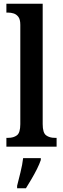

<svg xmlns="http://www.w3.org/2000/svg" viewBox="-20 -780 335 1021"><path d="M14 0V-47H24Q52 -47 70 -60.5Q88 -74 88 -120V-648Q88 -677 77.5 -690.5Q67 -704 52.5 -708.5Q38 -713 24 -713H14V-760H207V-120Q207 -74 225 -60.5Q243 -47 271 -47H281V0ZM71 208Q79 176 89 136Q99 96 103 61H197V71Q190 92 176.5 119Q163 146 147 173Q131 200 118 221H71Z"/></svg>

Font: Noto Serif Hebrew Condensed SemiBold
Style: Regular
Weight: 600
Width: 3
Designer: Monotype Design Team
Foundry: Monotype Imaging Inc.
Version: Version 2.004; ttfautohint (v1.8.4.7-5d5b)